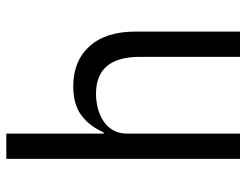

<svg xmlns="http://www.w3.org/2000/svg" viewBox="-106 -674 780 608"><g transform="rotate(-90 284.0 -370.0)"><path d="M85 -740H165V-432H169Q188 -476 222.5 -502Q257 -528 315 -528Q395 -528 441.5 -476.5Q488 -425 488 -331V0H408V-317Q408 -456 291 -456Q267 -456 244.5 -450Q222 -444 204 -432Q186 -420 175.5 -401.5Q165 -383 165 -358V0H85Z"/></g></svg>

Font: IBM Plex Sans Arabic
Style: Regular
Weight: 400
Designer: Mike Abbink, Paul van der Laan, Pieter van Rosmalen, Wael Morcos, Khajak Apelian
Foundry: Bold Monday
Version: Version 1.1